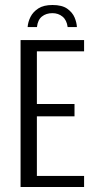

<svg xmlns="http://www.w3.org/2000/svg" viewBox="-20 -752 382 772"><path d="M62.7 0V-591H318.1V-545.5H128.3V-333.7H279.6V-284.2H128.3V-44.6H318.1V0ZM191.1 -731.9Q229.4 -731.9 250.4 -717Q271.4 -702 279.9 -681.7Q288.4 -661.3 289.2 -643.2H252Q248.5 -671.1 231.5 -685.1Q214.6 -699.1 190.8 -699.1Q165.5 -699.1 148.6 -685.6Q131.7 -672.1 128.6 -643.2H91.1Q92.6 -663.9 102.7 -684.1Q112.9 -704.3 134.1 -718.1Q155.3 -731.9 191.1 -731.9Z"/></svg>

Font: Alumni Sans SC Thin
Style: Regular
Weight: 100
Designer: Robert E. Leuschke
Foundry: Robert E. Leuschke
Version: Version 1.018